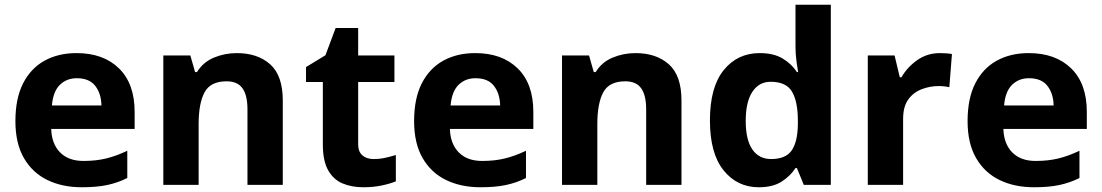

<svg xmlns="http://www.w3.org/2000/svg" viewBox="-20 -780 4648 810"><path d="M303 -556Q416 -556 482 -491.5Q548 -427 548 -308V-236H196Q198 -173 233.5 -137Q269 -101 332 -101Q385 -101 428 -111.5Q471 -122 517 -144V-29Q477 -9 432.5 0.5Q388 10 325 10Q243 10 180 -20.5Q117 -51 81 -113Q45 -175 45 -269Q45 -365 77.5 -428.5Q110 -492 168 -524Q226 -556 303 -556ZM304 -450Q261 -450 232.5 -422Q204 -394 199 -335H408Q407 -385 382 -417.5Q357 -450 304 -450Z M979 -556Q1067 -556 1120 -508.5Q1173 -461 1173 -356V0H1024V-319Q1024 -378 1003 -407.5Q982 -437 936 -437Q868 -437 843 -390.5Q818 -344 818 -257V0H669V-546H783L803 -476H811Q837 -518 882.5 -537Q928 -556 979 -556Z M1556 -109Q1581 -109 1604 -114Q1627 -119 1650 -126V-15Q1626 -5 1590.5 2.5Q1555 10 1513 10Q1464 10 1425.5 -6Q1387 -22 1364.5 -61.5Q1342 -101 1342 -171V-434H1271V-497L1353 -547L1396 -662H1491V-546H1644V-434H1491V-171Q1491 -140 1509 -124.5Q1527 -109 1556 -109Z M1985 -556Q2098 -556 2164 -491.5Q2230 -427 2230 -308V-236H1878Q1880 -173 1915.5 -137Q1951 -101 2014 -101Q2067 -101 2110 -111.5Q2153 -122 2199 -144V-29Q2159 -9 2114.5 0.5Q2070 10 2007 10Q1925 10 1862 -20.5Q1799 -51 1763 -113Q1727 -175 1727 -269Q1727 -365 1759.5 -428.5Q1792 -492 1850 -524Q1908 -556 1985 -556ZM1986 -450Q1943 -450 1914.5 -422Q1886 -394 1881 -335H2090Q2089 -385 2064 -417.5Q2039 -450 1986 -450Z M2661 -556Q2749 -556 2802 -508.5Q2855 -461 2855 -356V0H2706V-319Q2706 -378 2685 -407.5Q2664 -437 2618 -437Q2550 -437 2525 -390.5Q2500 -344 2500 -257V0H2351V-546H2465L2485 -476H2493Q2519 -518 2564.5 -537Q2610 -556 2661 -556Z M3181 10Q3090 10 3032.5 -61.5Q2975 -133 2975 -272Q2975 -412 3033 -484Q3091 -556 3185 -556Q3244 -556 3282 -533Q3320 -510 3342 -476H3347Q3344 -492 3340 -522.5Q3336 -553 3336 -585V-760H3485V0H3371L3342 -71H3336Q3314 -37 3277 -13.5Q3240 10 3181 10ZM3233 -109Q3295 -109 3320 -145.5Q3345 -182 3346 -255V-271Q3346 -351 3321.5 -393Q3297 -435 3231 -435Q3182 -435 3154 -392.5Q3126 -350 3126 -270Q3126 -190 3154 -149.5Q3182 -109 3233 -109Z M3946 -556Q3957 -556 3972 -555Q3987 -554 3996 -552L3985 -412Q3978 -414 3964.5 -415.5Q3951 -417 3941 -417Q3903 -417 3868 -403.5Q3833 -390 3811.5 -360Q3790 -330 3790 -278V0H3641V-546H3754L3776 -454H3783Q3807 -496 3849 -526Q3891 -556 3946 -556Z M4320 -556Q4433 -556 4499 -491.5Q4565 -427 4565 -308V-236H4213Q4215 -173 4250.5 -137Q4286 -101 4349 -101Q4402 -101 4445 -111.5Q4488 -122 4534 -144V-29Q4494 -9 4449.5 0.5Q4405 10 4342 10Q4260 10 4197 -20.5Q4134 -51 4098 -113Q4062 -175 4062 -269Q4062 -365 4094.5 -428.5Q4127 -492 4185 -524Q4243 -556 4320 -556ZM4321 -450Q4278 -450 4249.5 -422Q4221 -394 4216 -335H4425Q4424 -385 4399 -417.5Q4374 -450 4321 -450Z"/></svg>

Font: Noto Sans Bamum
Style: Bold
Weight: 700
Designer: Monotype Design Team
Foundry: Monotype Imaging Inc.
Version: Version 2.002; ttfautohint (v1.8.4.7-5d5b)